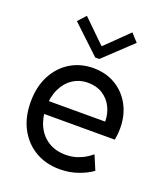

<svg xmlns="http://www.w3.org/2000/svg" viewBox="-140 -856 829 960"><g transform="rotate(20 274.0 -376.0)"><path d="M289.1 7.8Q216.3 7.8 159.9 -25.1Q103.5 -58.1 71.3 -118.2Q39.1 -178.2 39.1 -259.8Q39.1 -340.8 70.3 -400.4Q101.6 -460 155.5 -492.7Q209.5 -525.4 277.3 -525.4Q344.2 -525.4 395.5 -494.9Q446.8 -464.4 475.8 -410.6Q504.9 -356.9 504.9 -288.1Q504.9 -267.1 502.7 -250.5Q500.5 -233.9 499 -225.6H102.5V-293.9H422.9Q422.9 -335.9 405.3 -370.8Q387.7 -405.8 355 -426.5Q322.3 -447.3 277.3 -447.3Q231.4 -447.3 196.3 -423.8Q161.1 -400.4 141.1 -358.2Q121.1 -315.9 121.1 -259.8Q121.1 -203.1 142.1 -160.4Q163.1 -117.7 201.7 -94Q240.2 -70.3 293 -70.3Q324.2 -70.3 349.9 -78.4Q375.5 -86.4 395.3 -98.4Q415 -110.4 428.7 -122.1L460.9 -45.9Q431.2 -23.9 386.5 -8.1Q341.8 7.8 289.1 7.8ZM156.2 -759.8 275.4 -643.6H279.3L398.4 -759.8L436.5 -717.8L288.1 -578.1H266.6L118.2 -717.8Z"/></g></svg>

Font: Reddit Sans
Style: Regular
Weight: 400
Designer: Stephen Hutchings
Foundry: Reddit
Version: Version 1.014